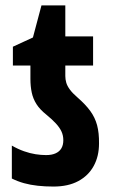

<svg xmlns="http://www.w3.org/2000/svg" viewBox="-20 -682 421 712"><path d="M178.2 9.8Q147 9.8 119.9 6.8Q92.8 3.9 69.1 -2.7Q45.4 -9.3 23.9 -20V-142.1Q46.9 -128.9 69.1 -121.1Q91.3 -113.3 111.8 -110.1Q132.3 -106.9 150.9 -106.9Q171.9 -106.9 186 -113.3Q200.2 -119.6 207.5 -131.8Q214.8 -144 214.8 -162.1Q214.8 -179.7 208 -194.3Q201.2 -209 187.3 -224.1Q173.3 -239.3 151.9 -256.8Q127.9 -275.9 115.2 -295.9Q102.5 -315.9 97.7 -338.9Q92.8 -361.8 92.8 -389.2V-439H27.8V-508.8L102.1 -543L133.8 -662.1H222.2V-546.9H325.2V-439H222.2V-399.9Q222.2 -387.7 225.8 -375.2Q229.5 -362.8 239.3 -349.6Q249 -336.4 267.1 -320.8Q297.4 -294.4 314.9 -270.3Q332.5 -246.1 340.1 -217.5Q347.7 -189 347.2 -149.9Q347.2 -102.5 327.6 -66.7Q308.1 -30.8 270.5 -10.5Q232.9 9.8 178.2 9.8Z"/></svg>

Font: Open Sans Condensed
Style: Regular
Weight: 400
Width: 3
Designer: Monotype Design Team
Foundry: Monotype Imaging Inc.
Version: Version 3.000